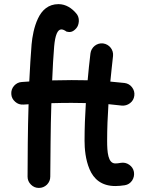

<svg xmlns="http://www.w3.org/2000/svg" viewBox="-20 -861 707 938"><path d="M330.1 -469.7C298.3 -469.7 266.1 -468.8 234.9 -468.3C237.3 -530.3 240.7 -587.4 244.6 -634.3C249.5 -689.5 261.2 -717.3 279.8 -717.3C286.6 -717.3 294.9 -713.9 305.2 -706.5C320.8 -702.6 335.4 -703.1 352.5 -722.7C359.9 -731 364.3 -742.7 365.2 -757.8C365.7 -772.9 361.3 -785.6 352.1 -795.9C332 -819.8 302.7 -840.8 265.6 -840.8C216.3 -840.8 184.6 -811.5 165.5 -770.5C146 -729.5 137.7 -681.2 134.3 -644C129.9 -592.8 126.5 -529.8 123 -462.9C110.8 -462.4 98.6 -461.4 86.4 -460.4C71.3 -459.5 59.1 -453.1 48.8 -441.9C38.6 -430.2 34.2 -416.5 35.2 -401.4C36.1 -386.2 42.5 -374 54.2 -363.8C65.4 -353.5 79.1 -349.1 94.2 -350.1C102.5 -350.6 111.3 -351.1 119.6 -351.6C117.7 -287.6 116.2 -224.1 115.7 -162.1C115.2 -99.6 114.7 -44.9 114.7 2C114.7 17.1 120.1 29.8 131.3 41C142.1 51.8 154.8 57.1 169.9 57.1C185.1 57.1 198.2 51.8 209.5 41C220.2 29.8 225.6 17.1 225.6 2C225.6 -45.4 226.1 -101.1 227.1 -164.6C227.5 -228 229 -292 231 -356.9C264.2 -357.9 297.4 -358.4 330.1 -358.4C354 -358.4 377.4 -357.9 399.4 -357.4C395.5 -296.9 393.1 -235.8 393.1 -173.3C393.1 -134.8 397.5 -81.1 417.5 -34.2C437.5 13.2 475.6 47.9 543.5 47.9C557.6 47.9 573.7 46.4 589.8 43.9C605 41.5 616.7 33.7 625.5 21C633.8 7.8 636.7 -5.9 634.3 -21C631.8 -35.6 624 -47.4 611.3 -56.2C598.6 -64.9 585 -67.9 569.8 -65.4C560.1 -63.5 551.3 -62.5 543.5 -62.5C507.3 -62.5 503.4 -118.2 503.4 -173.3C503.4 -233.4 505.9 -293 509.8 -352.1C532.2 -350.1 553.7 -347.7 574.2 -345.2C589.4 -343.8 603 -347.7 615.2 -356.9C627.4 -366.2 634.3 -378.4 636.2 -393.6C638.2 -408.7 634.3 -422.4 625 -434.6C615.7 -446.8 603.5 -453.6 588.4 -455.6C565.9 -458 543 -460.4 519 -462.4C522.9 -503.9 527.8 -545.9 532.2 -587.4C535.6 -617.2 514.2 -645 483.4 -648.9C453.6 -652.3 425.8 -630.9 421.9 -600.1C416.5 -556.6 412.1 -512.2 408.2 -468.8C382.3 -469.2 356.4 -469.7 330.1 -469.7Z"/></svg>

Font: Mikhak SemiBold
Style: Regular
Weight: 600
Designer: Amin Abedi
Version: Version 3.2